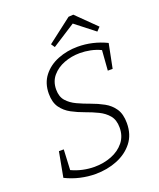

<svg xmlns="http://www.w3.org/2000/svg" viewBox="-160 -978 898 1082"><g transform="rotate(-20 289.0 -436.5)"><path d="M224 7Q179 7 133 -3.5Q87 -14 45 -35L73 -185H102L96 -63Q128 -48 163 -40.5Q198 -33 232 -33Q287 -33 334.5 -51.5Q382 -70 411 -106Q440 -142 440 -193Q440 -239 417.5 -266Q395 -293 360 -310Q325 -327 285.5 -341Q246 -355 210.5 -374Q175 -393 152.5 -424.5Q130 -456 130 -508Q130 -571 164 -614.5Q198 -658 253.5 -680Q309 -702 373 -702Q417 -702 460.5 -692Q504 -682 545 -662L516 -517H487L496 -637Q467 -651 435 -657.5Q403 -664 372 -664Q322 -664 277.5 -647Q233 -630 205 -597Q177 -564 177 -516Q177 -473 199.5 -447.5Q222 -422 257.5 -405.5Q293 -389 332.5 -375Q372 -361 407.5 -341.5Q443 -322 465 -289.5Q487 -257 487 -203Q487 -134 450.5 -87.5Q414 -41 354 -17Q294 7 224 7ZM252 -744 237 -766 383 -878 412 -880 528 -766 507 -744 392 -834Z"/></g></svg>

Font: Bitter Light
Style: Italic
Weight: 300
Italic angle: -9°
Designer: Sol Matas, and Bitter project Authors
Foundry: Sol Matas
Version: Version 2.001